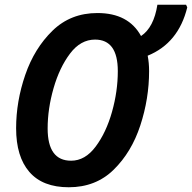

<svg xmlns="http://www.w3.org/2000/svg" viewBox="-20 -780 810 810"><path d="M609 -480Q609 -515 603 -545Q733 -598 770 -749L765 -760H644Q629 -664 575 -628Q522 -725 391 -725Q278 -725 201.5 -650.5Q125 -576 86.5 -464Q48 -352 48 -239Q48 -119 104 -54.5Q160 10 270 10Q384 10 459.5 -64Q535 -138 572 -251Q609 -364 609 -480ZM181 -238Q181 -321 206 -408Q231 -495 275.5 -554Q320 -613 381 -613Q477 -613 477 -480Q477 -395 452.5 -308Q428 -221 383.5 -161.5Q339 -102 280 -102Q181 -102 181 -238Z"/></svg>

Font: Noto Sans UI SemiCondensed
Style: Bold Italic
Weight: 700
Width: 4
Designer: Monotype Design Team
Foundry: Monotype Imaging Inc.
Version: 1.001